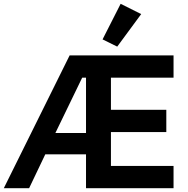

<svg xmlns="http://www.w3.org/2000/svg" viewBox="-20 -989 990 1009"><path d="M432 -178H218L133 0H0L346 -698H892V-581H563V-412H854V-295H563V-117H892V0H432ZM412 -581 271 -290H432V-581ZM596 -744 519 -782 614 -969 722 -915Z"/></svg>

Font: Plexus Sans SemiBold
Style: Regular
Weight: 600
Version: Version 2.001;PS 002.001;hotconv 1.0.70;makeotf.lib2.5.58329